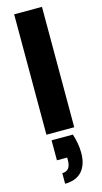

<svg xmlns="http://www.w3.org/2000/svg" viewBox="-155 -785 606 1140"><g transform="rotate(-15 147.5 -215.0)"><path d="M62 -740C62 -740 62 0 62 0C62 0 233 0 233 0C233 0 233 -740 233 -740C233 -740 62 -740 62 -740ZM214 40C214 40 83 40 83 40C83 40 83 163 83 163C83 163 146 163 146 163C146 163 146 179 146 179C146 179 146 179 146 179C146 223 129 245 94 245C94 245 94 310 94 310C94 310 94 310 94 310C140 310 175 296 199 269C222 242 234 205 234 158C234 158 234 158 234 158C234 119 227 80 214 40Z"/></g></svg>

Font: Girnar Poppins
Style: Bold
Weight: 500
Designer: Ninad Kale (Devanagari), Jonny Pinhorn (Latin)
Foundry: Indian Type Foundry
Version: ""